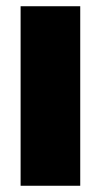

<svg xmlns="http://www.w3.org/2000/svg" viewBox="-20 -570 322 615"><path d="M237 -550V25H46V-550Z"/></svg>

Font: Repo Black
Style: Regular
Weight: 900
Designer: Stefan Peev
Foundry: Context Ltd
Version: Version 1.502